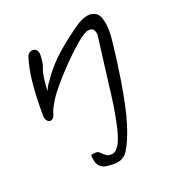

<svg xmlns="http://www.w3.org/2000/svg" viewBox="-144 -436 748 795"><g transform="rotate(-30 230.0 -38.5)"><path d="M192 256Q182 256 171.5 254Q161 252 147 248Q127 242 118.5 230Q110 218 109 203V186Q109 174 116 174Q119 174 123.5 174.5Q128 175 135 176Q143 177 153.5 192.5Q164 208 174 212Q183 215 190 215Q201 215 209 209Q217 203 227 192Q243 171 259.5 133Q276 95 292 48Q308 1 321 -44L382 -241Q383 -244 383 -247Q383 -250 383 -252Q383 -278 359 -278Q355 -278 351.5 -278Q348 -278 344 -276Q324 -270 290 -249.5Q256 -229 218.5 -202Q181 -175 148 -148Q115 -121 97 -101Q72 -73 64 -58Q56 -43 56 -43Q48 -32 38 -32Q29 -32 23 -41.5Q17 -51 20 -67Q34 -149 50.5 -207Q67 -265 89 -307Q98 -323 114 -323Q123 -323 130 -316.5Q137 -310 137 -297Q137 -290 131.5 -270Q126 -250 118 -237Q108 -221 101.5 -200.5Q95 -180 86 -144Q97 -161 105 -168.5Q113 -176 126 -189Q167 -230 223.5 -263.5Q280 -297 332 -320Q342 -325 356.5 -329Q371 -333 385 -333Q405 -333 420.5 -320Q436 -307 436 -269Q436 -254 433 -234.5Q430 -215 422 -189Q409 -144 396 -103.5Q383 -63 371 -28Q334 79 301.5 141.5Q269 204 240 235Q220 256 192 256Z"/></g></svg>

Font: Grape Nuts
Style: Regular
Weight: 400
Designer: Robert E. Leuschke
Foundry: Robert E. Leuschke
Version: Version 1.010; ttfautohint (v1.8.3)